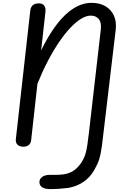

<svg xmlns="http://www.w3.org/2000/svg" viewBox="-20 -1028 914 1346"><path d="M143.5 0.5Q117 0.5 102.8 -13.5Q88.5 -27.5 91 -52L192.5 -955.5Q195.5 -979.5 210.8 -992Q226 -1004.5 252 -1004.5Q277.5 -1004.5 289.8 -989Q302 -973.5 298.5 -945L198.5 -46Q195.5 -23 181.5 -11.2Q167.5 0.5 143.5 0.5ZM331 297.5Q296.5 297.5 277.2 285.8Q258 274 256.5 252Q255 228 274.8 213Q294.5 198 327 198Q353.5 198 368.2 197.8Q383 197.5 391 197.2Q399 197 405.8 196.2Q412.5 195.5 423 194.5Q465 189 495 169.2Q525 149.5 551 111Q562 93 569.5 76.5Q577 60 582.5 38.5Q588 17 592.8 -15.5Q597.5 -48 603.5 -98L686.5 -819.5Q692.5 -869 673 -893.8Q653.5 -918.5 616 -918.5Q585 -918.5 548.8 -896.5Q512.5 -874.5 473.2 -833Q434 -791.5 394 -732.8Q354 -674 315.2 -599.8Q276.5 -525.5 241.5 -438.5Q233 -417.5 220.2 -409.5Q207.5 -401.5 184.5 -402Q172.5 -403 168.2 -417.5Q164 -432 169.8 -461Q175.5 -490 193 -534.5L265.5 -669Q320 -781.5 378 -857Q436 -932.5 497.2 -970.2Q558.5 -1008 622.5 -1008Q679.5 -1008 719.8 -984Q760 -960 779 -917.2Q798 -874.5 791 -818L705 -93Q699.5 -42.5 694.8 -7.8Q690 27 685 50.8Q680 74.5 674 92.8Q668 111 659.8 127.8Q651.5 144.5 639.5 166Q611.5 215.5 563.8 247.8Q516 280 456.5 289.5Q429 293 397.8 295.2Q366.5 297.5 331 297.5Z"/></svg>

Font: Edu SA Hand Medium
Style: Regular
Weight: 500
Designer: Tina and Corey Anderson, Eben Sorkin, Mirko Velimirovic
Foundry: Google for Education
Version: Version 2.000